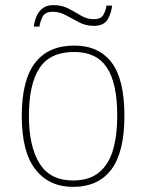

<svg xmlns="http://www.w3.org/2000/svg" viewBox="-20 -720 571 750"><path d="M265 10Q172 10 118.5 -58Q65 -126 65 -267Q65 -407 117 -474.5Q169 -542 270 -542Q365 -542 415.5 -476.5Q466 -411 466 -267Q466 -126 415 -58Q364 10 265 10ZM265 -15Q329 -15 367 -46.5Q405 -78 421.5 -134.5Q438 -191 438 -267Q438 -395 397.5 -456Q357 -517 270 -517Q176 -517 134.5 -454.5Q93 -392 93 -267Q93 -148 134.5 -81.5Q176 -15 265 -15ZM346 -619Q315 -619 288.5 -633Q262 -647 237.5 -660.5Q213 -674 186 -674Q156 -674 146.5 -655Q137 -636 134 -616H112Q114 -634 121.5 -653.5Q129 -673 145 -686.5Q161 -700 188 -700Q222 -700 247.5 -686.5Q273 -673 296.5 -659Q320 -645 346 -645Q374 -645 383.5 -661.5Q393 -678 396 -698H418Q415 -669 400.5 -644Q386 -619 346 -619Z"/></svg>

Font: Noto Serif Tamil Thin
Style: Regular
Weight: 100
Designer: Indian Type Foundry, Tom Grace, and the Monotype Design Team
Foundry: Monotype Imaging Inc.
Version: Version 2.004; ttfautohint (v1.8.4.7-5d5b)